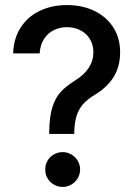

<svg xmlns="http://www.w3.org/2000/svg" viewBox="-20 -737 539 764"><path d="M279.3 -417Q351.6 -461.9 351.6 -529.3Q351.6 -559.1 337.6 -581.8Q323.7 -604.5 299.6 -616.7Q275.4 -628.9 246.1 -628.9Q218.8 -628.9 194.8 -617.4Q170.9 -606 155.5 -582.5Q140.1 -559.1 137.7 -524.4H32.2Q34.2 -584.5 62.7 -628.2Q91.3 -671.9 139.2 -694.3Q187 -716.8 246.1 -716.8Q308.6 -716.8 356.7 -693.1Q404.8 -669.4 431.4 -627Q458 -584.5 458 -529.3Q458 -472.7 432.6 -431.4Q407.2 -390.1 358.4 -360.4Q328.1 -342.3 310.8 -322.8Q293.5 -303.2 284.9 -276.4Q276.4 -249.5 275.4 -210V-204.1H175.8V-210Q176.3 -271.5 188.2 -309.8Q200.2 -348.1 221.7 -371.3Q243.2 -394.5 279.3 -417ZM160.2 -62.5Q159.7 -81.1 168.9 -97.2Q178.2 -113.3 194.6 -122.6Q210.9 -131.8 229.5 -131.8Q247.6 -131.8 263.7 -122.6Q279.8 -113.3 289.3 -97.2Q298.8 -81.1 298.8 -62.5Q298.8 -43.9 289.3 -27.8Q279.8 -11.7 263.7 -2.4Q247.6 6.8 229.5 6.8Q210.9 6.8 194.6 -2.4Q178.2 -11.7 168.9 -27.8Q159.7 -43.9 160.2 -62.5Z"/></svg>

Font: Pretendard Medium
Style: Regular
Weight: 500
Designer: Base glyphs from Inter by Rasmus Andersson; Hangeul glyphs from Noto Sans CJK(Source Han Sans) by Jang Soo-young and Kan
Foundry: Kil Hyung-jin
Version: Version 1.309